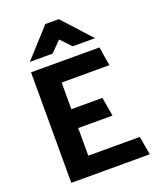

<svg xmlns="http://www.w3.org/2000/svg" viewBox="-164 -1012 912 1110"><g transform="rotate(-20 291.5 -457.0)"><path d="M233 -739H93L252 -914H335L494 -739H357Q342 -755 326.5 -771Q311 -787 296 -803ZM562 0H79V-680H500Q504 -651 509 -622Q514 -593 519 -564H225V-400H416L436 -284H225V-114H542Z"/></g></svg>

Font: Palanquin Dark Medium
Style: Regular
Weight: 500
Designer: Pria Ravichandran
Version: Version 1.001